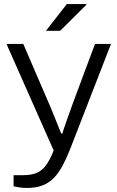

<svg xmlns="http://www.w3.org/2000/svg" viewBox="-20 -743 580 948"><path d="M113 185Q94 185 77 182.5Q60 180 47 177V122H93Q132 122 159 111.5Q186 101 206 74.5Q226 48 245 0L12 -526H95L216 -245Q225 -226 236.5 -197Q248 -168 260.5 -137.5Q273 -107 282 -84H288Q292 -99 299.5 -119.5Q307 -140 315 -164Q323 -188 331.5 -210Q340 -232 346 -250L449 -526H528L326 -6Q308 40 288.5 76Q269 112 245.5 136Q222 160 190 172.5Q158 185 113 185ZM207 -591 310 -723H407V-720L277 -591Z"/></svg>

Font: Archivo SemiExpanded Light
Style: Regular
Weight: 300
Width: 6
Designer: Hector Gatti
Foundry: Omnibus-Type
Version: Version 2.001